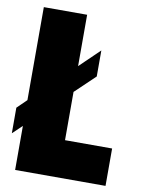

<svg xmlns="http://www.w3.org/2000/svg" viewBox="-80 -743 591 799"><g transform="rotate(10 216.0 -344.0)"><path d="M40 0V-186L0 -148V-256L40 -295V-688H223V-471L307 -552V-442L223 -362V-158H422V0Z"/></g></svg>

Font: Archivo ExtraCondensed Black
Style: Regular
Weight: 900
Width: 2
Designer: Hector Gatti
Foundry: Omnibus-Type
Version: Version 2.001; ttfautohint (v1.8.3)